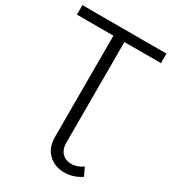

<svg xmlns="http://www.w3.org/2000/svg" viewBox="-214 -811 1001 1120"><g transform="rotate(30 287.0 -250.5)"><path d="M513 163Q475 189 430 196.5Q385 204 344 190Q303 176 276.5 139.5Q250 103 250 43V-647H324V40Q324 78 339.5 100.5Q355 123 380 130.5Q405 138 433 132.5Q461 127 487 108ZM4 -636V-700H570V-636Z"/></g></svg>

Font: Montserrat Thin
Style: Regular
Weight: 400
Version: Version 9.000